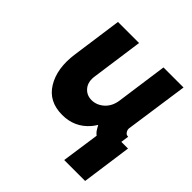

<svg xmlns="http://www.w3.org/2000/svg" viewBox="-177 -637 934 934"><g transform="rotate(45 290.5 -170.0)"><path d="M111 -500 75 -242Q67 -186 74 -140.5Q81 -95 103 -59Q146 12 239 12Q324 12 378 -51Q383 -57 388 -64Q393 -71 397 -78Q401 -71 405 -64Q409 -57 413 -51Q417 -46 420.5 -42.5Q424 -39 429 -35L401 160H545L581 -99H535L541 -140Q528 -140 522 -149Q514 -160 515 -172L562 -500H424L387 -235Q381 -192 353 -166Q324 -140 289 -140Q254 -140 233 -166Q212 -192 219 -235L256 -500Z"/></g></svg>

Font: Unageo
Style: ExtraBold-Italic
Weight: 800
Designer: Richard Sepsi
Foundry: Richard Sepsi
Version: Version 2.000